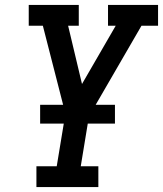

<svg xmlns="http://www.w3.org/2000/svg" viewBox="-20 -755 658 775"><path d="M127 0V-84H209L244 -296L153 -651H96V-735H298V-651H255L311 -416L447 -651H416V-735H618V-651H551L339 -285L306 -84H377V0ZM142 -256V-332H444V-256Z"/></svg>

Font: Iosevka Slab MdExObl
Style: Regular
Weight: 500
Width: 7
Italic angle: -9°
Monospace: yes
Designer: Belleve Invis
Foundry: Belleve Invis
Version: Version 11.1.1; ttfautohint (v1.8.3)